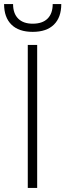

<svg xmlns="http://www.w3.org/2000/svg" viewBox="-24 -920 320 940"><path d="M112 -700H158V0H112ZM136 -764Q68 -764 32 -799.5Q-4 -835 -4 -900H40Q40 -854 65 -829Q90 -804 136 -804Q184 -804 209 -829Q234 -854 234 -900H276Q276 -835 240 -799.5Q204 -764 136 -764Z"/></svg>

Font: PT Root UI Web Light
Style: Regular
Weight: 300
Designer: Vitaly Kuzmin
Foundry: ParaType Ltd.
Version: Version 1.000W